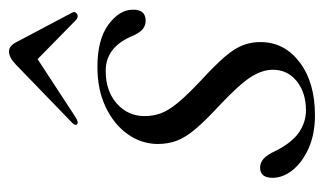

<svg xmlns="http://www.w3.org/2000/svg" viewBox="-160 -518 687 406"><g transform="rotate(-90 183.0 -314.5)"><path d="M153 -10.5Q190.5 -10.5 214.8 -30Q239 -49.5 239 -80.5Q239 -102.5 224 -126.5Q209 -150.5 164 -193Q131.5 -223 113.8 -244Q96 -265 89 -283.5Q82 -302 82 -324.5Q82.5 -359 103 -387.8Q123.5 -416.5 160 -434Q196.5 -451.5 245 -451.5Q303 -451.5 334.5 -428.2Q366 -405 366 -376.5Q366.5 -349.5 342.5 -349.5Q332 -349.5 324 -356.5Q316 -363.5 308.5 -382Q285 -434 236.5 -434Q194 -434 167.5 -410.5Q141 -387 141 -351.5Q141 -334.5 146.5 -318.5Q152 -302.5 168.5 -282.2Q185 -262 217.5 -231.5Q249.5 -202 267 -181.5Q284.5 -161 291.2 -143Q298 -125 297.5 -104.5Q296.5 -55 254 -23.2Q211.5 8.5 142.5 8.5Q103 8.5 73.2 -4.8Q43.5 -18 27 -38.5Q10.5 -59 10.5 -81Q10.5 -107.5 32 -107.5Q42.5 -107.5 51 -100Q59.5 -92.5 68 -73.5Q85.5 -39.5 107 -25Q128.5 -10.5 153 -10.5ZM357 -494.5Q351 -491 344 -497L261.5 -578L137.5 -497Q127.5 -491 123.5 -494.5Q120 -499 128.5 -506.5L250.5 -624.5Q265.5 -638.5 277.5 -638.5Q289 -638.5 296.5 -624.5L359 -506.5Q363.5 -499 357 -494.5Z"/></g></svg>

Font: Fraunces 72pt S000 Light
Style: Italic
Weight: 300
Italic angle: -16°
Version: Version 1.000; ttfautohint (v1.8.3)